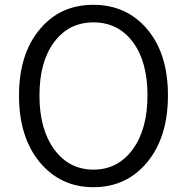

<svg xmlns="http://www.w3.org/2000/svg" viewBox="-20 -765 777 798"><path d="M146 -644Q230 -745 368 -745Q506 -745 592 -643.5Q678 -542 678 -368.5Q678 -195 592 -91Q506 13 368.5 13Q231 13 145 -91Q59 -195 59 -368Q59 -541 146 -644ZM205.5 -144Q267 -60 368.5 -60Q470 -60 531.5 -144Q593 -228 593 -368.5Q593 -509 532 -590.5Q471 -672 368.5 -672Q266 -672 205 -590Q144 -508 144 -368Q144 -228 205.5 -144Z"/></svg>

Font: Resource Han Rounded JP Normal
Style: Regular
Weight: 350
Designer: Cyano Hao (round all glyphs); Ryoko NISHIZUKA 西塚涼子 (kana, bopomofo & ideographs); Paul D. Hunt (Latin, Greek & Cyrillic)
Foundry: Cyano Hao
Version: 0.990